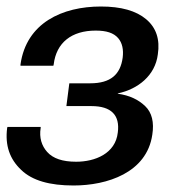

<svg xmlns="http://www.w3.org/2000/svg" viewBox="-28 -560 568 590"><path d="M198 10C301 10 423 -29 440 -146C446 -184 439 -214 418 -234C397 -254 370 -267 334 -272V-273C396 -286 449 -328 457 -393C464 -439 452 -475 421 -501C390 -527 344 -540 282 -540C164 -540 53 -490 35 -362V-358H136L137 -362C145 -429 192 -466 266 -466C299 -466 321 -459 335 -443C348 -428 352 -407 349 -383C342 -331 312 -304 249 -304H185L176 -234H253C314 -234 341 -206 334 -153C327 -88 264 -63 206 -63C164 -63 135 -73 117 -93C100 -112 92 -137 97 -167V-170H-5L-6 -167C-13 -113 2 -71 37 -38C71 -5 125 10 198 10Z"/></svg>

Font: Cheyenne Sans Medium
Style: Italic
Weight: 500
Italic angle: -8.13011°
Designer: The Public Sans project authors (U.S. Web Design System), Libre Franklin designed by Pablo Impallari and Rodrigo Fuenzal
Foundry: The Cheyenne Sans Project Authors
Version: Version 2.007